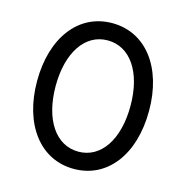

<svg xmlns="http://www.w3.org/2000/svg" viewBox="-112 -862 947 979"><g transform="rotate(15 362.0 -372.5)"><path d="M363 12C540 12 658 -142 658 -373C658 -603 539 -757 362 -757C185 -757 67 -603 67 -373C67 -143 186 12 363 12ZM165 -373C165 -550 243 -666 362 -666C482 -666 560 -550 560 -373C560 -195 482 -79 363 -79C243 -79 165 -196 165 -373Z"/></g></svg>

Font: Mluvka Medium
Style: Regular
Weight: 500
Designer: Modified by Jiří Krblich, Original typeface by Gumpita Rahayu
Foundry: Gumpita Rahayu & Jiří Krblich
Version: Version 2.000;Glyphs 3.1.1 (3134)